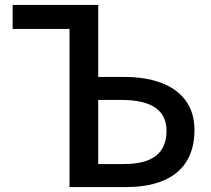

<svg xmlns="http://www.w3.org/2000/svg" viewBox="-20 -756 853 776"><path d="M261 0H491C653 0 766 -68 766 -231C766 -380 642 -445 485 -445H377V-736H31V-639H261ZM377 -93V-352H473C591 -352 653 -311 653 -228C653 -134 593 -93 480 -93Z"/></svg>

Font: Source Han Sans KR Medium
Style: Regular
Weight: 500
Designer: Ryoko NISHIZUKA (kana & ideographs); Paul D. Hunt (Latin, Greek & Cyrillic); Wenlong ZHANG (bopomofo); Sandoll Communica
Foundry: Adobe Systems Incorporated
Version: Version 1.001;PS 1.001;hotconv 1.0.78;makeotf.lib2.5.61930